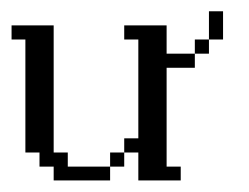

<svg xmlns="http://www.w3.org/2000/svg" viewBox="-20 -312 430 332"><path d="M170.4 -23.9V-48.3H194.8V-23.9ZM316.9 -219.2V-243.7H341.3V-219.2ZM72.8 0V-23.9H48.3V-48.3H23.9V-243.7H0V-268.1H72.8V-48.3H97.2V-23.9H170.4V0ZM219.2 0V-48.3H194.8V-72.8H219.2V-243.7H194.8V-268.1H268.1V-219.2H316.9V-194.8H268.1V-23.9H292.5V0ZM341.3 -243.7V-292.5H365.7V-243.7Z"/></svg>

Font: FS Mondwest Regular
Style: Regular
Weight: 400
Designer: NZWStudios2024
Foundry: https://fontstruct.com
Version: Version 1.0